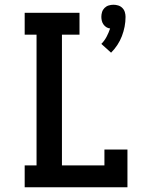

<svg xmlns="http://www.w3.org/2000/svg" viewBox="-20 -789 640 809"><path d="M448 -567 407 -604Q420 -617 429 -634Q438 -651 444 -669Q435 -670 428 -674.5Q421 -679 416 -686Q411 -693 409 -701.5Q407 -710 407 -718Q407 -728 410 -738Q413 -748 420.5 -755.5Q428 -763 438 -766Q448 -769 458 -769Q468 -769 478 -766Q488 -763 495.5 -755.5Q503 -748 506 -738Q509 -728 509 -718Q509 -697 505 -676.5Q501 -656 493.5 -636.5Q486 -617 474.5 -599.5Q463 -582 448 -567ZM84 0V-92H134V-643H84V-735H315V-643H241V-92H420V-159H517V0Z"/></svg>

Font: Iosevka Etoile Semibold
Style: Regular
Weight: 600
Designer: Belleve Invis
Foundry: Belleve Invis
Version: Version 22.1.2; ttfautohint (v1.8.4)